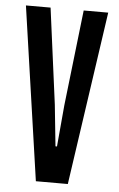

<svg xmlns="http://www.w3.org/2000/svg" viewBox="-53 -769 500 807"><g transform="rotate(5 197.0 -366.0)"><path d="M129.4 0 23.4 -732.4H127.4L180.7 -327.6L198.7 -153.3H205.1L220.7 -328.1L267.1 -732.4H370.6L264.2 0Z"/></g></svg>

Font: Antonio SemiBold
Style: Regular
Weight: 600
Designer: Vernon Adams
Foundry: Vernon Adams
Version: Version 1.002